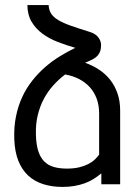

<svg xmlns="http://www.w3.org/2000/svg" viewBox="-20 -736 555 767"><path d="M460 -294.4V0H384.8V-43.5Q369.6 -30.8 353.5 -20.8Q337.4 -10.7 318.6 -3.9Q299.8 2.9 277.8 6.8Q255.9 10.7 229.5 10.7Q187 10.7 152.1 -0.5Q117.2 -11.7 92.3 -34.9Q67.4 -58.1 53.2 -93.8Q39.1 -129.4 37.1 -178.7Q35.2 -228 43.7 -270.3Q52.2 -312.5 68.8 -348.4Q85.4 -384.3 108.9 -413.8Q132.3 -443.4 159.9 -467.5Q187.5 -491.7 218.5 -510.7Q249.5 -529.8 280.8 -544.9Q245.1 -555.2 210.9 -568.4Q176.8 -581.5 149.9 -601.3Q123 -621.1 106.4 -648.7Q89.8 -676.3 89.4 -715.8H174.3Q175.3 -695.3 184.6 -681.2Q193.8 -667 213.6 -655.3Q233.4 -643.6 264.2 -632.8Q294.9 -622.1 338.9 -608.4Q362.3 -601.1 373 -586.4Q383.8 -571.8 383.8 -556.2Q383.8 -542 380.4 -532Q377 -522 370.4 -514.4Q363.8 -506.8 354 -501.2Q344.2 -495.6 331.5 -490.2L319.8 -485.4Q350.1 -474.6 375.7 -457.8Q401.4 -440.9 420.2 -417Q439 -393.1 449.5 -362.5Q460 -332 460 -294.4ZM376 -282.7Q376 -314.9 366.5 -341.1Q356.9 -367.2 339.4 -387Q321.8 -406.7 296.6 -419.9Q271.5 -433.1 240.2 -438.5Q214.8 -419.4 192.9 -395Q170.9 -370.6 155 -340.8Q139.2 -311 130.6 -275.1Q122.1 -239.3 123.5 -197.3Q124.5 -158.7 132.8 -132.8Q141.1 -106.9 156.5 -91.3Q171.9 -75.7 194.6 -69.1Q217.3 -62.5 247.6 -62.5Q275.4 -62.5 296.4 -67.6Q317.4 -72.8 333 -80.8Q348.6 -88.9 358.9 -98.9Q369.1 -108.9 376 -118.2Z"/></svg>

Font: Arian AMU
Style: Regular
Weight: 400
Designer: Ruben Hakobyan (Tarumian)
Foundry: Ruben Hakobyan (Tarumian)
Version: Version 4.003